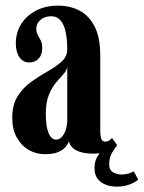

<svg xmlns="http://www.w3.org/2000/svg" viewBox="-20 -550 522 698"><path d="M143.5 10.5Q111 10.5 84 -5.2Q57 -21 40.8 -50.5Q24.5 -80 24.5 -121.5Q24.5 -170 44.8 -201.2Q65 -232.5 94.8 -253.5Q124.5 -274.5 154.2 -291.2Q184 -308 204.2 -326.2Q224.5 -344.5 224.5 -371Q224.5 -407.5 218.5 -434.5Q212.5 -461.5 199.8 -476.2Q187 -491 166 -491Q142.5 -491 127.2 -477.8Q112 -464.5 112 -446Q112 -432.5 117.2 -423Q122.5 -413.5 128 -403Q133.5 -392.5 133.5 -375Q133.5 -351 120.5 -337Q107.5 -323 86 -323Q64 -323 50.8 -341.8Q37.5 -360.5 37.5 -392.5Q37.5 -431.5 57 -462.5Q76.5 -493.5 111.2 -511.5Q146 -529.5 190.5 -529.5Q235 -529.5 269.5 -511.2Q304 -493 324.2 -453.2Q344.5 -413.5 344.5 -348.5V-77.5Q344.5 -52.5 348.8 -43.8Q353 -35 362.5 -35Q371 -35 377.5 -39.8Q384 -44.5 387.5 -48L406 -22Q398.5 -11.5 375.2 -1.5Q352 8.5 320.5 8.5Q290 8.5 271 2.2Q252 -4 242.5 -14.2Q233 -24.5 230.5 -36.5Q228.5 -29 220 -17.8Q211.5 -6.5 193.5 2Q175.5 10.5 143.5 10.5ZM184 -42.5Q196.5 -42.5 205.5 -53Q214.5 -63.5 219.5 -79.8Q224.5 -96 224.5 -112.5V-307.5Q222.5 -293.5 210.5 -280.5Q198.5 -267.5 183.8 -250Q169 -232.5 157.8 -205.5Q146.5 -178.5 146.5 -136.5Q146.5 -90.5 156.5 -66.5Q166.5 -42.5 184 -42.5ZM405.5 128.5Q384 128.5 365.2 121.8Q346.5 115 335 100Q323.5 85 323.5 61Q323.5 35 335.8 16.5Q348 -2 364.2 -14Q380.5 -26 392.5 -32.5L406 -22Q395.5 -9 386.2 7.2Q377 23.5 377 47.5Q377 69 391.8 76.8Q406.5 84.5 421 84.5Q433.5 84.5 445.8 81.2Q458 78 466.5 73L482.5 103Q470 114 449.5 121.2Q429 128.5 405.5 128.5Z"/></svg>

Font: Imbue 24pt
Style: Bold
Weight: 700
Designer: Tyler Finck
Foundry: Etcetera Type Company
Version: Version 1.102